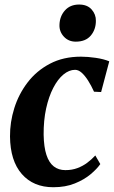

<svg xmlns="http://www.w3.org/2000/svg" viewBox="-20 -794 490 825"><path d="M209 10.5Q123.5 10.5 73.8 -46.2Q24 -103 23 -207.5Q22.5 -269 41.5 -329.5Q60.5 -390 98.8 -440Q137 -490 194.5 -520.2Q252 -550.5 328 -550.5Q357 -550.5 391.2 -545.5Q425.5 -540.5 449.5 -530.5L414.5 -398.5L384 -400Q372 -426.5 358.5 -447.8Q345 -469 331 -481.5Q317 -494 302.5 -494Q277 -494 252.5 -473.8Q228 -453.5 208.8 -416.2Q189.5 -379 178.2 -327.8Q167 -276.5 167.5 -215Q168.5 -162 179.5 -128.5Q190.5 -95 211 -79Q231.5 -63 261 -63Q289.5 -63 312.8 -71.8Q336 -80.5 355 -94.8Q374 -109 389.5 -126L411 -89Q396.5 -68 369 -45Q341.5 -22 301.5 -5.8Q261.5 10.5 209 10.5ZM305.5 -615Q274.5 -615 254.5 -636.5Q234.5 -658 235.5 -687Q236.5 -724 259 -749.2Q281.5 -774.5 320 -774.5Q355 -774.5 373.8 -753.2Q392.5 -732 392 -704.5Q392 -667 370 -641Q348 -615 305.5 -615Z"/></svg>

Font: Merriweather 60pt
Style: Bold Italic
Weight: 700
Italic angle: -7.8°
Version: Version 2.101